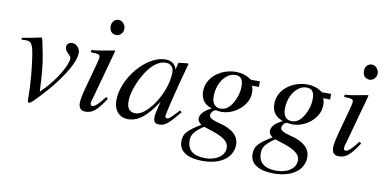

<svg xmlns="http://www.w3.org/2000/svg" viewBox="-79 -888 2659 1328"><g transform="rotate(10 1250.5 -224.0)"><path d="M207 -70C201 -205 195 -260 182 -327C161 -435 161 -441 152 -441C147 -441 140 -440 132 -437C100 -430 65 -423 20 -416V-403C31 -404 41 -404 51 -404C88 -404 99 -387 112 -311C125 -235 136 -102 136 -33V-9C136 8 139 18 145 18C162 18 189 -15 244 -74C262 -93 318 -157 363 -227C398 -281 426 -339 426 -382C426 -409 403 -441 370 -441C349 -441 332 -428 332 -407C332 -391 339 -378 357 -362C370 -350 375 -343 375 -333C375 -286 310 -176 238 -102Z M708 -599C708 -628 685 -654 658 -654C631 -654 611 -632 611 -601C611 -569 630 -548 659 -548C685 -548 708 -571 708 -599ZM666 -114C623 -57 599 -36 582 -36C574 -36 568 -41 568 -51C568 -65 573 -78 578 -95L672 -438L668 -441C567 -422 547 -419 508 -416V-400C562 -399 572 -396 572 -376C572 -368 568 -350 563 -332L515 -155C500 -99 493 -64 493 -44C493 -7 509 11 542 11C592 11 624 -19 679 -103Z M1185 -111 1158 -82C1128 -49 1115 -41 1106 -41C1098 -41 1092 -47 1092 -54C1092 -74 1134 -246 1181 -417C1184 -427 1185 -429 1187 -438L1180 -441L1119 -434L1116 -431L1105 -383C1097 -420 1068 -441 1025 -441C892 -441 739 -260 739 -105C739 -29 783 11 839 11C909 11 967 -33 1042 -146C1021 -64 1019 -56 1019 -31C1019 -2 1031 10 1059 10C1099 10 1123 -9 1198 -100ZM1087 -361C1087 -290 1057 -204 1010 -136C980 -93 933 -38 883 -38C847 -38 823 -57 823 -112C823 -175 858 -264 900 -327C942 -388 986 -419 1031 -419C1066 -419 1087 -396 1087 -361Z M1694 -366V-405H1634C1631 -405 1626 -407 1618 -413C1591 -432 1558 -441 1520 -441C1419 -441 1319 -372 1319 -270C1319 -218 1342 -182 1398 -162C1344 -137 1321 -107 1321 -78C1321 -65 1330 -50 1348 -39C1250 20 1231 47 1231 98C1231 170 1296 206 1398 206C1531 206 1608 142 1608 55C1608 -5 1562 -49 1466 -72C1422 -83 1395 -96 1395 -114C1395 -135 1414 -155 1431 -155C1433 -155 1435 -155 1438 -154C1447 -152 1458 -151 1469 -151C1562 -151 1654 -231 1654 -315C1654 -332 1654 -348 1645 -366ZM1575 -348C1575 -306 1562 -265 1542 -231C1518 -190 1491 -172 1457 -172C1419 -172 1397 -200 1397 -247C1397 -346 1457 -419 1519 -419C1556 -419 1575 -401 1575 -348ZM1548 90C1548 141 1494 184 1413 184C1333 184 1286 152 1286 82C1286 59 1291 43 1306 24C1320 6 1362 -28 1371 -28C1382 -24 1392 -21 1405 -17C1512 16 1548 44 1548 90Z M2194 -366V-405H2134C2131 -405 2126 -407 2118 -413C2091 -432 2058 -441 2020 -441C1919 -441 1819 -372 1819 -270C1819 -218 1842 -182 1898 -162C1844 -137 1821 -107 1821 -78C1821 -65 1830 -50 1848 -39C1750 20 1731 47 1731 98C1731 170 1796 206 1898 206C2031 206 2108 142 2108 55C2108 -5 2062 -49 1966 -72C1922 -83 1895 -96 1895 -114C1895 -135 1914 -155 1931 -155C1933 -155 1935 -155 1938 -154C1947 -152 1958 -151 1969 -151C2062 -151 2154 -231 2154 -315C2154 -332 2154 -348 2145 -366ZM2075 -348C2075 -306 2062 -265 2042 -231C2018 -190 1991 -172 1957 -172C1919 -172 1897 -200 1897 -247C1897 -346 1957 -419 2019 -419C2056 -419 2075 -401 2075 -348ZM2048 90C2048 141 1994 184 1913 184C1833 184 1786 152 1786 82C1786 59 1791 43 1806 24C1820 6 1862 -28 1871 -28C1882 -24 1892 -21 1905 -17C2012 16 2048 44 2048 90Z M2487 -599C2487 -628 2464 -654 2437 -654C2410 -654 2390 -632 2390 -601C2390 -569 2409 -548 2438 -548C2464 -548 2487 -571 2487 -599ZM2445 -114C2402 -57 2378 -36 2361 -36C2353 -36 2347 -41 2347 -51C2347 -65 2352 -78 2357 -95L2451 -438L2447 -441C2346 -422 2326 -419 2287 -416V-400C2341 -399 2351 -396 2351 -376C2351 -368 2347 -350 2342 -332L2294 -155C2279 -99 2272 -64 2272 -44C2272 -7 2288 11 2321 11C2371 11 2403 -19 2458 -103Z"/></g></svg>

Font: XITS
Style: Italic
Weight: 400
Italic angle: -16.33°
Designer: MicroPress Inc., with final additions and corrections provided by Coen Hoffman, Elsevier (retired)
Version: Version 1.107